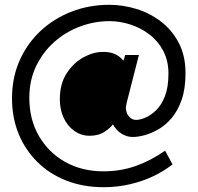

<svg xmlns="http://www.w3.org/2000/svg" viewBox="-20 -713 823 799"><path d="M411 66Q326 66 256 38.5Q186 11 135.5 -39Q85 -89 57.5 -156Q30 -223 30 -304Q30 -390 61.5 -461Q93 -532 148.5 -584Q204 -636 277.5 -664.5Q351 -693 434 -693Q491 -693 547 -676Q603 -659 649.5 -623.5Q696 -588 724 -534.5Q752 -481 752 -408Q752 -344 736 -298Q720 -252 694.5 -222Q669 -192 639.5 -175Q610 -158 582 -150.5Q554 -143 533 -143Q513 -143 495.5 -151.5Q478 -160 466.5 -172.5Q455 -185 450 -196Q442 -183 416.5 -165.5Q391 -148 353 -148Q318 -148 289.5 -168Q261 -188 245 -222.5Q229 -257 229 -300Q229 -364 257.5 -408Q286 -452 327.5 -474.5Q369 -497 408 -497Q435 -497 452 -490.5Q469 -484 479 -475Q489 -466 494 -461L501 -484H558L513 -308Q511 -300 508 -288.5Q505 -277 504 -266Q503 -258 507 -245.5Q511 -233 521.5 -223.5Q532 -214 547 -214Q562 -214 585 -223.5Q608 -233 630 -254.5Q652 -276 666.5 -313Q681 -350 681 -407Q681 -460 659.5 -501Q638 -542 602 -569.5Q566 -597 522.5 -611Q479 -625 436 -625Q372 -625 312.5 -602.5Q253 -580 206 -538.5Q159 -497 130.5 -438Q102 -379 102 -306Q102 -216 142 -147Q182 -78 251.5 -39Q321 0 411 0Q481 0 544 -22Q607 -44 667 -86L698 -29Q664 -2 619.5 19.5Q575 41 522 53.5Q469 66 411 66Z"/></svg>

Font: Stick No Bills ExtraLight
Style: Regular
Weight: 400
Version: Version 2.000